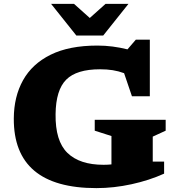

<svg xmlns="http://www.w3.org/2000/svg" viewBox="-20 -955 914 988"><path d="M766 -123.5H824.5V-61.5Q748.5 -27 657 -7Q565.5 13 476 13Q49.5 13 51 -345Q51.5 -457.5 98.5 -542Q145.5 -626.5 240.8 -673.5Q336 -720.5 481 -720.5Q521 -720.5 559.5 -715.5Q598 -710.5 636 -701L679 -751H751V-459.5H659L618.5 -578.5Q590 -589 560 -593.8Q530 -598.5 495 -598.5Q374 -598.5 320.8 -545.2Q267.5 -492 266 -368Q264 -229.5 327 -168.2Q390 -107 513 -107Q534.5 -107 553.5 -109V-255L467.5 -282.5V-338.5H832.5V-282.5L766 -252ZM641 -935 511 -772H373L243 -935H361L442 -862.5L523 -935Z"/></svg>

Font: Newsreader 6pt
Style: Bold
Weight: 700
Designer: Hugues Gentile
Foundry: Production Type
Version: Version 1.003; ttfautohint (v1.8.3)